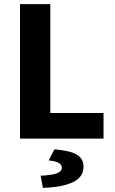

<svg xmlns="http://www.w3.org/2000/svg" viewBox="-20 -672 558 931"><path d="M77 0V-652H224V-124H482V0ZM188 239 177 180Q236 177 258 167.5Q280 158 280 141Q280 127 265 118Q250 109 216 106L244 52Q324 59 354.5 79Q385 99 385 136Q385 187 333.5 211.5Q282 236 188 239Z"/></svg>

Font: Giro Regular
Style: Bold
Weight: 700
Designer: Paul D. Hunt
Foundry: Adobe Systems Incorporated
Version: Version 1.000;PS 1.0;hotconv 1.0.88;makeotf.lib2.5.647800